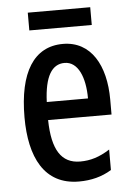

<svg xmlns="http://www.w3.org/2000/svg" viewBox="-51 -726 532 775"><g transform="rotate(-5 215.0 -338.5)"><path d="M344 -687H91V-615H344ZM221 -549C103 -549 41 -449 41 -267C41 -106 97 10 238 10C287 10 331 -1 370 -25V-108C328 -81 291 -70 250 -70C173 -70 137 -128 135 -248H392V-309C392 -447 335 -549 221 -549ZM221 -472C276 -472 303 -406 303 -321H136C140 -425 170 -472 221 -472Z"/></g></svg>

Font: Noto Sans Myanmar UI ExtraCondensed Medium
Style: Regular
Weight: 500
Width: 2
Designer: Monotype Design Team
Foundry: Monotype Imaging Inc.
Version: Version 2.103